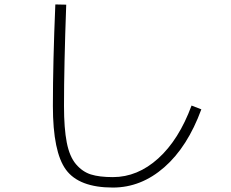

<svg xmlns="http://www.w3.org/2000/svg" viewBox="-20 -792 1040 864"><path d="M278 -771Q268 -496 268 -315Q268 -214 280.5 -150.5Q293 -87 322 -53Q351 -19 389 -7Q427 5 488 5Q599 5 692 -79Q785 -163 842 -317L886 -300Q824 -131 719.5 -39.5Q615 52 488 52Q336 52 277 -28Q218 -108 218 -315Q218 -511 229 -772Z"/></svg>

Font: Mplus 1p Light
Style: Regular
Weight: 300
Version: Version 1.061